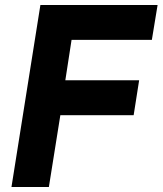

<svg xmlns="http://www.w3.org/2000/svg" viewBox="-20 -750 652 770"><path d="M26 0 142 -730H612L589 -590H267L242 -428H538L516 -288H222L176 0Z"/></svg>

Font: JetBrains Mono ExtraBold
Style: Italic
Weight: 800
Italic angle: -9°
Monospace: yes
Designer: Philipp Nurullin, Konstantin Bulenkov
Foundry: JetBrains
Version: Version 2.305; ttfautohint (v1.8.4.7-5d5b)